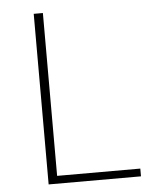

<svg xmlns="http://www.w3.org/2000/svg" viewBox="-52 -770 653 814"><g transform="rotate(-5 274.0 -363.0)"><path d="M122 -726H161V-33H515V0H122Z"/></g></svg>

Font: SpoqaHanSans
Style: Thin
Weight: 250
Designer: [Spoqa Han Sans] Dong-huui Kim \uAE40 \uB3D9 \uD718   [Noto Sans] Ryoko NISHIZUKA \u897F \u585A \u6DBC \u5B50  (kana & i
Foundry: Spoqa (http://bi.spoqa.com)
Version: Version 1.004;PS 1.004;hotconv 1.0.82;makeotf.lib2.5.63406